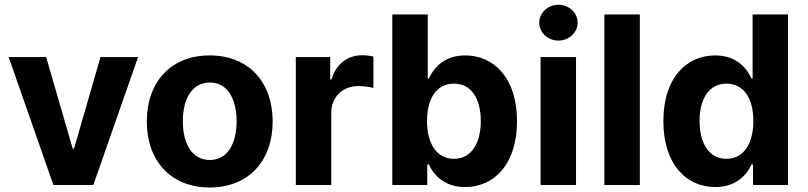

<svg xmlns="http://www.w3.org/2000/svg" viewBox="-20 -789 3445 819"><path d="M568.9 -545.5H408.7L295.8 -155.2H290.1L176.8 -545.5H17L207.7 0H378.2Z M874.6 10.7C1040.1 10.7 1143.1 -102.6 1143.1 -270.6C1143.1 -439.6 1040.1 -552.6 874.6 -552.6C709.2 -552.6 606.2 -439.6 606.2 -270.6C606.2 -102.6 709.2 10.7 874.6 10.7ZM759.9 -271.7C759.9 -366.8 799 -437.1 875.4 -437.1C950.3 -437.1 989.3 -366.8 989.3 -271.7C989.3 -176.5 950.3 -106.5 875.4 -106.5C799 -106.5 759.9 -176.5 759.9 -271.7Z M1241.8 0H1393.1V-308.6C1393.1 -375.7 1442.1 -421.9 1508.9 -421.9C1529.8 -421.9 1558.6 -418.3 1572.8 -413.7V-547.9C1559.3 -551.1 1540.5 -553.3 1525.2 -553.3C1464.1 -553.3 1414.1 -517.8 1394.2 -450.3H1388.5V-545.5H1241.8Z M1653.4 0H1802.6V-87.4H1809.3C1830.3 -41.9 1876.1 8.9 1964.1 8.9C2088.4 8.9 2185.4 -89.5 2185.4 -272C2185.4 -459.5 2084.2 -552.6 1964.5 -552.6C1873.2 -552.6 1829.5 -498.2 1809.3 -453.8H1804.7V-727.3H1653.4ZM1801.5 -272.7C1801.5 -370 1842.7 -432.2 1916.2 -432.2C1991.1 -432.2 2030.9 -367.2 2030.9 -272.7C2030.9 -177.6 1990.4 -111.5 1916.2 -111.5C1843.4 -111.5 1801.5 -175.4 1801.5 -272.7Z M2285.9 0H2437.1V-545.5H2285.9ZM2280.2 -692.5C2280.2 -650.2 2317.1 -615.8 2361.9 -615.8C2407 -615.8 2443.9 -650.2 2443.9 -692.5C2443.9 -734.4 2407 -768.8 2361.9 -768.8C2317.1 -768.8 2280.2 -734.4 2280.2 -692.5Z M2709.2 -727.3H2557.9V0H2709.2Z M3030.9 8.9C3119 8.9 3164.8 -41.9 3185.7 -87.4H3192.1V0H3341.3V-727.3H3190.3V-453.8H3185.7C3165.5 -498.2 3121.8 -552.6 3030.5 -552.6C2910.9 -552.6 2809.7 -459.5 2809.7 -272C2809.7 -89.5 2906.6 8.9 3030.9 8.9ZM2964.1 -272.7C2964.1 -367.2 3003.9 -432.2 3078.8 -432.2C3152.3 -432.2 3193.5 -370 3193.5 -272.7C3193.5 -175.4 3151.6 -111.5 3078.8 -111.5C3004.6 -111.5 2964.1 -177.6 2964.1 -272.7Z"/></svg>

Font: Magic Ui Pro
Style: Bold
Weight: 700
Designer: Stefan Endress, Andreas Faust
Version: Version 1.000;FEAKit 1.0